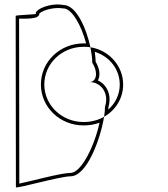

<svg xmlns="http://www.w3.org/2000/svg" viewBox="-20 -646 738 845"><path d="M49 -576 50 178C50 186 244 130 290 130C362 130 422 -33 438 -132C412 -117 381 -109 348 -109C251 -109 175 -184 175 -274C175 -366 252 -440 348 -440C358 -440 368 -440 378 -438C360 -521 316 -624 259 -624C224 -632 159 -620 138 -592V-585C138 -582 49 -580 49 -576ZM64 -564C76 -565 153 -558 153 -585V-586C172 -605 228 -615 256 -609H259C296 -609 338 -535 359 -455H348C244 -455 160 -375 160 -274C160 -175 243 -94 348 -94C373 -94 397 -98 418 -106C396 -4 338 115 290 115C247 115 112 153 65 162ZM374 -285C424 -285 462 -236 442 -176C442 -164 441 -149 438 -132C489 -161 522 -214 522 -274C522 -356 460 -425 378 -438C383 -412 386 -388 386 -370C414 -326 404 -285 374 -285ZM397 -418C462 -398 507 -341 507 -274C507 -230 488 -192 457 -164V-174C473 -228 450 -274 411 -292C423 -316 418 -345 401 -374C401 -387 399 -403 397 -418Z"/></svg>

Font: Ampere
Style: OuLn
Weight: 400
Version: Version 1